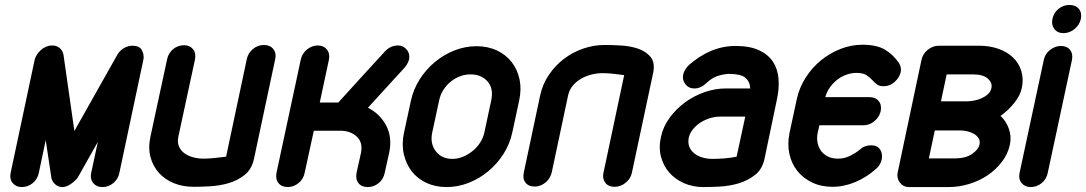

<svg xmlns="http://www.w3.org/2000/svg" viewBox="-20 -747 4395 777"><path d="M120 -504Q125 -526 145.5 -544.5Q166 -563 191 -563Q209 -563 221.5 -552.5Q234 -542 237 -525L281 -217Q324 -293 367.5 -370.5Q411 -448 454 -524Q464 -542 481 -552Q498 -562 516 -562Q544 -562 553.5 -545Q563 -528 561 -509L463 -47Q458 -22 438.5 -6Q419 10 394 10Q371 10 357.5 -6Q344 -22 349 -47L376 -173Q356 -138 335.5 -101Q315 -64 295 -29Q284 -14 266 -2Q248 10 233 10Q216 10 203.5 -1Q191 -12 188 -27L165 -180L137 -47Q132 -22 112.5 -6Q93 10 68 10Q45 10 31.5 -6Q18 -22 23 -47Z M979 -509Q984 -532 1003.5 -548.5Q1023 -565 1048 -565Q1073 -565 1086 -548.5Q1099 -532 1094 -509L1008 -105Q999 -62 970 -39Q941 -16 904 -5.5Q867 5 829 7Q791 9 764 9Q720 9 684 -5.5Q648 -20 623.5 -47Q599 -74 589 -111.5Q579 -149 589 -195L656 -506Q661 -532 680.5 -548Q700 -564 725 -564Q748 -564 761 -548Q774 -532 769 -506L702 -195Q697 -172 704 -155Q711 -138 726 -127Q741 -116 761.5 -110.5Q782 -105 804 -105Q826 -105 852 -108Q878 -111 895 -113Z M1213 -48Q1208 -22 1188 -6Q1168 10 1145 10Q1120 10 1107 -6Q1094 -22 1099 -48L1197 -505Q1202 -530 1222 -546.5Q1242 -563 1267 -563Q1290 -563 1303 -546.5Q1316 -530 1311 -505L1274 -332H1349Q1396 -384 1443 -435.5Q1490 -487 1538 -539Q1560 -563 1591 -563Q1599 -563 1607 -560Q1615 -557 1620 -552Q1641 -534 1635 -505Q1630 -488 1617 -473Q1578 -430 1543 -392Q1508 -354 1469 -311Q1517 -287 1542.5 -239.5Q1568 -192 1555 -129L1537 -48Q1532 -22 1512.5 -6Q1493 10 1468 10Q1443 10 1430.5 -6Q1418 -22 1423 -48L1441 -129Q1449 -171 1423.5 -194.5Q1398 -218 1357 -218H1250Z M1643 -340Q1653 -386 1678.5 -426Q1704 -466 1740 -496Q1776 -526 1819.5 -543Q1863 -560 1908 -560Q1954 -560 1990.5 -543Q2027 -526 2050.5 -496Q2074 -466 2082.5 -426Q2091 -386 2081 -340L2053 -210Q2043 -164 2017.5 -124Q1992 -84 1956 -54Q1920 -24 1876.5 -7Q1833 10 1787 10Q1742 10 1705.5 -7Q1669 -24 1646 -54Q1623 -84 1614 -124Q1605 -164 1615 -210ZM1729 -210Q1720 -166 1743.5 -135Q1767 -104 1811 -104Q1832 -104 1853 -112.5Q1874 -121 1892 -135.5Q1910 -150 1922.5 -169Q1935 -188 1940 -210L1968 -341Q1978 -389 1953 -417.5Q1928 -446 1884 -446Q1863 -446 1842.5 -438.5Q1822 -431 1804.5 -417Q1787 -403 1774.5 -383.5Q1762 -364 1757 -340Z M2506 -443Q2490 -445 2465.5 -448Q2441 -451 2419 -451Q2397 -451 2374.5 -445.5Q2352 -440 2332.5 -429Q2313 -418 2298.5 -401Q2284 -384 2279 -361L2213 -50Q2207 -24 2187 -8Q2167 8 2144 8Q2119 8 2106.5 -8Q2094 -24 2100 -50L2166 -361Q2176 -407 2201.5 -444.5Q2227 -482 2262.5 -509Q2298 -536 2340.5 -550.5Q2383 -565 2427 -565Q2454 -565 2491.5 -563Q2529 -561 2561 -550.5Q2593 -540 2612.5 -517Q2632 -494 2623 -451L2537 -47Q2532 -24 2512 -7.5Q2492 9 2467 9Q2442 9 2429.5 -7.5Q2417 -24 2422 -47Z M3016 -389Q3015 -416 2997 -432Q2979 -448 2927 -448Q2901 -446 2880 -438Q2859 -430 2839 -411Q2816 -389 2790 -389Q2767 -389 2753.5 -406.5Q2740 -424 2745 -446Q2747 -455 2753 -465Q2759 -475 2767 -483Q2810 -521 2857.5 -541Q2905 -561 2957 -561Q3014 -561 3051 -544Q3088 -527 3107.5 -498Q3127 -469 3130.5 -429.5Q3134 -390 3124 -344L3074 -105Q3065 -62 3035.5 -39Q3006 -16 2969 -5Q2932 6 2893 8Q2854 10 2826 10Q2784 10 2748.5 -5.5Q2713 -21 2689 -48Q2665 -75 2655 -112.5Q2645 -150 2655 -194Q2664 -235 2690 -270.5Q2716 -306 2752 -332.5Q2788 -359 2831 -374Q2874 -389 2916 -389ZM2996 -275H2892Q2874 -275 2854 -269Q2834 -263 2817 -252.5Q2800 -242 2786.5 -226.5Q2773 -211 2768 -193Q2763 -170 2769.5 -153.5Q2776 -137 2790 -126Q2804 -115 2823 -109.5Q2842 -104 2863 -104Q2884 -104 2911 -106Q2938 -108 2961 -113Z M3459 -141Q3478 -159 3505 -159Q3531 -159 3542 -141.5Q3553 -124 3548 -101Q3543 -80 3527 -65Q3488 -30 3442 -10.5Q3396 9 3348 9Q3303 9 3266.5 -8.5Q3230 -26 3206.5 -55.5Q3183 -85 3174.5 -124.5Q3166 -164 3175 -209L3205 -348Q3215 -393 3240.5 -433Q3266 -473 3302 -502.5Q3338 -532 3381.5 -549Q3425 -566 3470 -566Q3527 -566 3560.5 -546.5Q3594 -527 3618 -492Q3629 -474 3625 -455Q3620 -433 3600.5 -415.5Q3581 -398 3556 -398Q3539 -398 3529 -405.5Q3519 -413 3511 -422Q3501 -433 3487 -442.5Q3473 -452 3446 -452Q3426 -452 3406 -445Q3386 -438 3369 -425Q3352 -412 3339 -394Q3326 -376 3320 -354H3498Q3523 -354 3536 -338Q3549 -322 3544 -297Q3539 -274 3519 -257Q3499 -240 3474 -240H3296L3289 -209Q3285 -191 3288 -172.5Q3291 -154 3301 -139Q3311 -124 3328.5 -114.5Q3346 -105 3372 -105Q3398 -105 3421.5 -117Q3445 -129 3459 -141Z M3709 -504Q3714 -529 3734.5 -545.5Q3755 -562 3780 -562H3942Q3985 -562 4020.5 -549.5Q4056 -537 4079.5 -514.5Q4103 -492 4113 -460Q4123 -428 4115 -390Q4108 -359 4083 -328.5Q4058 -298 4029 -278Q4051 -258 4062.5 -226.5Q4074 -195 4067 -162Q4059 -124 4034.5 -92Q4010 -60 3976.5 -37.5Q3943 -15 3902 -2.5Q3861 10 3820 10H3657Q3634 9 3621 -9Q3608 -27 3613 -50ZM3763 -219 3739 -106H3845Q3887 -106 3913 -123.5Q3939 -141 3944 -162Q3947 -176 3940.5 -187Q3934 -198 3922 -205Q3910 -212 3895.5 -215.5Q3881 -219 3869 -219ZM3894 -337Q3906 -337 3922 -340Q3938 -343 3952.5 -349.5Q3967 -356 3978 -366Q3989 -376 3992 -390Q3997 -411 3978 -428.5Q3959 -446 3917 -446H3811L3788 -337Z M4284 -613Q4259 -613 4246.5 -630Q4234 -647 4239 -670Q4244 -695 4263.5 -711Q4283 -727 4308 -727Q4333 -727 4346 -711Q4359 -695 4354 -670Q4349 -647 4329 -630Q4309 -613 4284 -613ZM4204 -504Q4209 -529 4229.5 -545Q4250 -561 4273 -561Q4298 -561 4310.5 -545Q4323 -529 4318 -504L4220 -47Q4215 -22 4195.5 -6Q4176 10 4151 10Q4128 10 4114.5 -6Q4101 -22 4106 -47Z"/></svg>

Font: VDS
Style: Bold Italic
Weight: 700
Designer: artmaker
Foundry: artmaker
Version: Version 1.000 2009 initial release